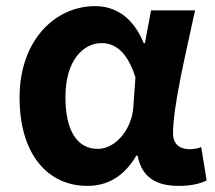

<svg xmlns="http://www.w3.org/2000/svg" viewBox="-20 -594 704 628"><path d="M266 14C334 14 387 -19 426 -85H430C444 -14 490 14 565 14C607 14 637 6 656 -4L638 -113C626 -108 612 -106 601 -106C569 -106 546 -121 546 -158C546 -248 589 -425 618 -560H474L454 -453H450C415 -539 356 -574 291 -574C161 -574 44 -463 44 -275C44 -93 133 14 266 14ZM300 -107C235 -107 194 -162 194 -277C194 -397 253 -453 312 -453C359 -453 397 -422 423 -341L416 -242C410 -168 356 -107 300 -107Z"/></svg>

Font: Kinto Sans
Style: Bold
Weight: 700
Designer: Authors: Ryoko NISHIZUKA  (kana & ideographs); Paul D. Hunt (Latin, Greek & Cyrillic); Wenlong ZHANG  (bopomofo); Sandol
Foundry: Adobe Systems Incorporated, ookami Inc.
Version: Version 0.001